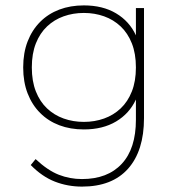

<svg xmlns="http://www.w3.org/2000/svg" viewBox="-20 -500 650 712"><path d="M291 -20Q241 -20 200 -35.5Q159 -51 129 -81Q99 -111 82.5 -153.5Q66 -196 66 -250Q66 -304 82.5 -346.5Q99 -389 129 -419Q159 -449 200 -464.5Q241 -480 291 -480Q361 -480 410.5 -450.5Q460 -421 484 -369V-470H514V-62Q514 59 455 125.5Q396 192 284 192Q231 192 183.5 173.5Q136 155 94 112L112 90Q157 132 198 148Q239 164 284 164Q379 164 431.5 107.5Q484 51 484 -56V-131Q460 -79 410.5 -49.5Q361 -20 291 -20ZM291 -48Q331 -48 366 -60.5Q401 -73 427.5 -98Q454 -123 469 -161Q484 -199 484 -250Q484 -301 469 -339Q454 -377 427.5 -402Q401 -427 366 -439.5Q331 -452 291 -452Q251 -452 216 -439.5Q181 -427 154.5 -402Q128 -377 113 -339Q98 -301 98 -250Q98 -199 113 -161Q128 -123 154.5 -98Q181 -73 216 -60.5Q251 -48 291 -48Z"/></svg>

Font: Celebes Thin
Style: Regular
Weight: 250
Designer: Anugrah Pasau
Foundry: Lafontype
Version: Version 1.000; ttfautohint (v1.8.4)